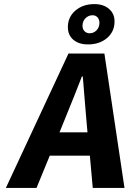

<svg xmlns="http://www.w3.org/2000/svg" viewBox="-20 -922 640 942"><path d="M412.1 -704.1Q366.2 -704.1 339.6 -727.1Q313 -750 313 -789.1Q313 -838.4 349.9 -870.1Q386.7 -901.9 442.9 -901.9Q487.8 -901.9 514.9 -878.4Q542 -855 542 -816.9Q542 -766.6 505.1 -735.4Q468.3 -704.1 412.1 -704.1ZM419.9 -758.8Q439.5 -758.8 453.6 -773.2Q467.8 -787.6 467.8 -810.1Q467.8 -826.7 458.5 -836.9Q449.2 -847.2 434.1 -847.2Q414.1 -847.2 399.4 -832.5Q384.8 -817.9 384.8 -795.9Q384.8 -778.8 394.8 -768.8Q404.8 -758.8 419.9 -758.8ZM8.8 0 315.9 -659.2H492.2L590.8 0H435.1L420.9 -158.2H224.1L159.2 0ZM272 -272.9H409.2L403.8 -334Q400.4 -370.6 394.5 -444.8Q388.7 -519 386.2 -546.9H381.8Q352.1 -469.2 296.9 -334Z"/></svg>

Font: Office Code Pro D Bold Italic
Style: Regular
Weight: 700
Italic angle: -9°
Designer: Nathan Rutzky & Paul D. Hunt
Foundry: Adobe Systems Incorporated
Version: Version 1.004;PS 001.004;hotconv 1.0.70;makeotf.lib2.5.58329